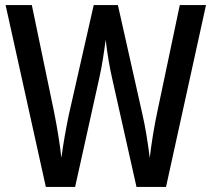

<svg xmlns="http://www.w3.org/2000/svg" viewBox="-20 -827 831 754"><path d="M789 -807H686L598 -389C586 -334 575 -266 568 -207C561 -265 551 -327 540 -375L443 -807H348L250 -375C240 -327 228 -261 221 -207C216 -255 205 -325 192 -389L105 -807H2L160 -93H275L370 -521C381 -568 390 -633 395 -671C401 -617 412 -555 420 -521L516 -93H632Z"/></svg>

Font: Noto Sans Kannada UI Condensed Medium
Style: Regular
Weight: 500
Width: 3
Designer: Jelle Bosma - Monotype Design Team
Foundry: Monotype Imaging Inc.
Version: Version 2.005